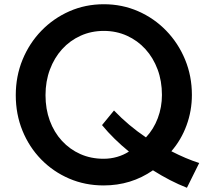

<svg xmlns="http://www.w3.org/2000/svg" viewBox="-20 -860 1010 907"><path d="M863 27Q823.5 11.5 783.2 -9.2Q743 -30 702.5 -55.5Q599.5 16 469.5 16Q382 16 306.5 -16.5Q231 -49 174.2 -107.2Q117.5 -165.5 86 -243Q54.5 -320.5 54.5 -410.5Q54.5 -500 86.5 -578Q118.5 -656 175.5 -714.8Q232.5 -773.5 308 -806.8Q383.5 -840 470.5 -840Q557 -840 632.5 -807Q708 -774 765 -715.2Q822 -656.5 854.2 -578.8Q886.5 -501 886.5 -411.5Q886.5 -336.5 861.2 -267.8Q836 -199 789.5 -145.5Q823.5 -128 856.5 -114Q889.5 -100 921 -90ZM469 -110Q502.5 -110 533 -118.8Q563.5 -127.5 589 -144Q554 -172.5 521.8 -204Q489.5 -235.5 462 -269L518.5 -338Q587 -266.5 669.5 -211Q706 -250 725.5 -302Q745 -354 745 -411.5Q745 -477 724.5 -532Q704 -587 667 -627.8Q630 -668.5 579.8 -691.2Q529.5 -714 470.5 -714Q411 -714 360.8 -691.2Q310.5 -668.5 273.5 -627.8Q236.5 -587 215.8 -531.5Q195 -476 195 -410.5Q195 -345 215.2 -290Q235.5 -235 272.5 -194.8Q309.5 -154.5 359.5 -132.2Q409.5 -110 469 -110Z"/></svg>

Font: Spartan Thin SemiBold
Style: Regular
Weight: 600
Version: Version 1.004